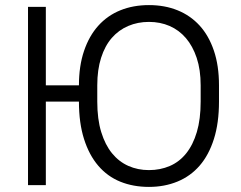

<svg xmlns="http://www.w3.org/2000/svg" viewBox="-20 -727 945 754"><path d="M565 7Q503 7 452.5 -13.5Q402 -34 366 -76Q330 -118 310 -181Q290 -244 290 -328H160V0H90V-700H160V-392H290Q290 -468 310 -527Q330 -586 366 -626Q402 -666 452.5 -686.5Q503 -707 565 -707Q627 -707 677.5 -686.5Q728 -666 764 -626.5Q800 -587 820 -528Q840 -469 840 -392V-328Q840 -244 820 -181Q800 -118 764 -76.5Q728 -35 677 -14Q626 7 565 7ZM565 -59Q609 -59 646.5 -75Q684 -91 711 -124.5Q738 -158 753 -208.5Q768 -259 768 -328V-392Q768 -453 752.5 -499.5Q737 -546 710 -577.5Q683 -609 646 -625Q609 -641 565 -641Q521 -641 483.5 -625Q446 -609 419 -578Q392 -547 377 -500Q362 -453 362 -392V-328Q362 -259 377.5 -208.5Q393 -158 420 -125Q447 -92 484 -75.5Q521 -59 565 -59Z"/></svg>

Font: Retni Sans
Style: Regular
Weight: 400
Designer: Vitaly Kuzmin
Foundry: ParaType Ltd.
Version: Version 1.00;March 2, 2019;FontCreator 11.5.0.2425 64-bit; t